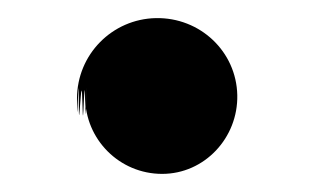

<svg xmlns="http://www.w3.org/2000/svg" viewBox="-20 -392 347 212"><path d="M152 -372C104 -371 65 -332 65 -283C65 -234 67 -329 67 -280C67 -233 67 -327 67 -279C67 -231 70 -326 71 -278C72 -231 73 -326 74 -279C75 -233 75 -329 75 -282C75 -236 74 -332 74 -285C74 -238 112 -200 159 -200C206 -200 243 -240 242 -287C241 -335 201 -373 152 -372Z"/></svg>

Font: Hussar Wojna
Style: 3
Weight: 400
Designer: Robert Jablonski
Foundry: Cannot Into Space Fonts
Version: Version 1.01